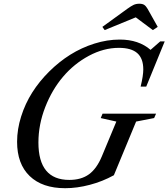

<svg xmlns="http://www.w3.org/2000/svg" viewBox="-20 -990 895 1020"><path d="M521 -159.2 598.1 -344.2 515.1 -362.8 524.9 -386.2H809.1L798.8 -362.8L703.1 -344.2L585 -59.1Q524.9 -25.9 457 -8.1Q389.2 9.8 326.2 9.8Q204.6 9.8 137.7 -54.7Q70.8 -119.1 70.8 -236.8Q70.8 -303.2 92.3 -371.3Q113.8 -439.5 151.4 -498.8Q189 -558.1 241.5 -610.1Q293.9 -662.1 353.5 -699.5Q413.1 -736.8 481.2 -758.3Q549.3 -779.8 616.2 -779.8Q716.8 -779.8 779.8 -725.1L831.1 -770H855L756.8 -529.8H727.1Q741.2 -587.9 741.2 -621.1Q741.2 -679.7 709.2 -707.8Q677.2 -735.8 611.8 -735.8Q530.8 -735.8 451.9 -693.4Q373 -650.9 314.7 -582Q256.3 -513.2 220.2 -420.7Q184.1 -328.1 184.1 -232.9Q184.1 -34.2 348.1 -34.2Q411.6 -34.2 452.6 -64Q493.7 -93.8 521 -159.2ZM720.2 -970.2Q736.8 -970.2 746.1 -964.1Q755.4 -958 764.2 -942.9L817.9 -847.2L792 -830.1L701.2 -897.9L536.1 -830.1L523.9 -847.2L655.8 -942.9Q676.8 -958 689.9 -964.1Q703.1 -970.2 720.2 -970.2Z"/></svg>

Font: Libre Caslon Text
Style: Italic
Weight: 400
Italic angle: -25°
Designer: Pablo Impallari, Rodrigo Fuenzalida
Foundry: Pablo Impallari, Rodrigo Fuenzalida
Version: Version 1.002